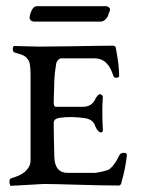

<svg xmlns="http://www.w3.org/2000/svg" viewBox="-20 -599 461 622"><path d="M100 -579H323Q329 -579 333.5 -574.5Q338 -570 336 -565Q332 -553 329.5 -547Q327 -541 320.5 -535Q314 -529 305 -529H90Q85 -529 80.5 -532.5Q76 -536 76 -541Q76 -551 82.5 -565Q89 -579 100 -579ZM257 -216Q209 -223 171 -217Q154 -214 154 -200Q154 -168 156 -90Q158 -39 199 -39H287Q292 -39 310.5 -43Q329 -47 335 -51Q353 -66 367 -97Q371 -104 382 -104Q391 -104 391 -96Q387 -56 374 -10Q372 2 365 2Q314 2 233.5 -0.5Q153 -3 122 -3L15 3Q13 3 11.5 -3Q10 -9 11 -15Q12 -21 15 -21Q46 -30 60 -42Q79 -59 79 -79V-357Q79 -398 70 -407Q67 -410 65 -412.5Q63 -415 60.5 -416.5Q58 -418 56.5 -419Q55 -420 51 -421.5Q47 -423 45 -423.5Q43 -424 37 -426Q31 -428 27 -429Q22 -430 21.5 -440Q21 -450 27 -450Q41 -450 66.5 -449Q92 -448 108 -448Q146 -448 202.5 -449Q259 -450 297 -450.5Q335 -451 343 -451Q354 -451 355 -445Q366 -388 366 -353Q366 -347 355 -347Q350 -347 347 -354Q338 -381 327 -392Q312 -410 285 -410H179Q173 -410 168 -404.5Q163 -399 162 -392Q157 -364 156 -339Q154 -273 154 -268Q154 -253 161 -253H248Q267 -253 278 -263Q287 -272 290 -281Q299 -294 304 -294Q307 -294 310.5 -290.5Q314 -287 313 -283Q310 -243 313 -182Q315 -170 307 -170Q298 -170 289 -189Q283 -211 257 -216Z"/></svg>

Font: EB Garamond
Style: SC
Weight: 400
Version: Version 000.010